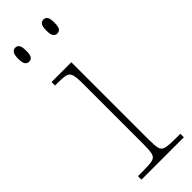

<svg xmlns="http://www.w3.org/2000/svg" viewBox="-248 -757 776 776"><g transform="rotate(-45 140.0 -369.0)"><path d="M31 0V-20H61Q97 -20 113.5 -24Q130 -28 134 -43.5Q138 -59 138 -94V-442Q138 -477 133.5 -492.5Q129 -508 115 -512Q101 -516 71 -516H53V-536H166V-94Q166 -59 170 -43.5Q174 -28 191 -24Q208 -20 245 -20H273V0ZM208 -658Q198 -658 191.5 -666Q185 -674 185 -698Q185 -721 191.5 -729.5Q198 -738 208 -738Q219 -738 225 -729.5Q231 -721 231 -698Q231 -674 225 -666Q219 -658 208 -658ZM47 -658Q37 -658 30.5 -666Q24 -674 24 -698Q24 -721 30.5 -729.5Q37 -738 47 -738Q58 -738 64 -729.5Q70 -721 70 -698Q70 -674 64 -666Q58 -658 47 -658Z"/></g></svg>

Font: Noto Serif Tibetan Thin
Style: Regular
Weight: 250
Version: Version 2.103